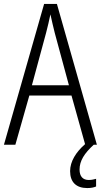

<svg xmlns="http://www.w3.org/2000/svg" viewBox="-20 -735 512 975"><path d="M384 126C384 82 408 44 456 0H472L269 -715H204L0 0H58L129 -250H343L412 -3C366 37 336 85 336 134C336 190 367 220 423 220C442 220 457 217 468 212V173C460 175 447 179 431 179C400 179 384 160 384 126ZM258 -568 330 -302H142L214 -568C222 -600 230 -631 236 -662C242 -632 251 -598 258 -568Z"/></svg>

Font: Noto Sans Malayalam Condensed Light
Style: Regular
Weight: 300
Width: 3
Designer: Jelle Bosma - Monotype Design Team
Foundry: Monotype Imaging Inc.
Version: Version 2.104